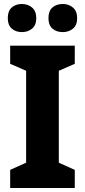

<svg xmlns="http://www.w3.org/2000/svg" viewBox="-20 -943 426 963"><path d="M355 0H31V-91L111 -127V-588L31 -623V-714H355V-623L275 -588V-127L355 -91ZM19 -852Q19 -888 39 -905.5Q59 -923 90 -923Q120 -923 141 -905Q162 -887 162 -852Q162 -817 141 -799.5Q120 -782 90 -782Q59 -782 39 -799.5Q19 -817 19 -852ZM223 -852Q223 -888 243 -905.5Q263 -923 295 -923Q325 -923 346 -905Q367 -887 367 -852Q367 -817 346 -799.5Q325 -782 295 -782Q263 -782 243 -799.5Q223 -817 223 -852Z"/></svg>

Font: Noto Sans Ethiopic SemiCondensed ExtraBold
Style: Regular
Weight: 800
Width: 4
Designer: Monotype Design Team
Foundry: Monotype Imaging Inc.
Version: Version 2.102; ttfautohint (v1.8.4.7-5d5b)